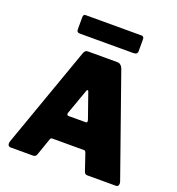

<svg xmlns="http://www.w3.org/2000/svg" viewBox="-165 -1088 1128 1221"><g transform="rotate(20 399.5 -477.0)"><path d="M25 -21Q25 -28 28 -37L270 -719Q275 -732 281 -737Q287 -742 300 -742H497Q509 -742 518.5 -734.5Q528 -727 533 -715L773 -34Q775 -26 775 -22Q775 -13 771 -6.5Q767 0 759 0H563Q546 0 541 -17L502 -132Q499 -139 496.5 -141.5Q494 -144 487 -144H275Q263 -144 260 -133L219 -15Q213 0 195 0H43Q35 0 30 -5.5Q25 -11 25 -21ZM437 -314Q448 -314 448 -324Q448 -326 446 -334L386 -505Q384 -510 380 -510Q376 -510 374 -505L313 -335Q311 -331 311 -325Q311 -314 323 -314ZM600 -855Q600 -842 593 -836.5Q586 -831 571 -831H211Q199 -831 194 -836Q189 -841 189 -853V-934Q189 -954 205 -954H584Q591 -954 595.5 -949Q600 -944 600 -936Z"/></g></svg>

Font: Libre Franklin Black
Style: Regular
Weight: 900
Designer: Pablo Impallari, Rodrigo Fuenzalida
Foundry: Impallari Type
Version: Version 1.002; ttfautohint (v1.5)